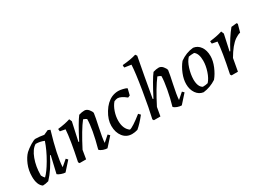

<svg xmlns="http://www.w3.org/2000/svg" viewBox="-23 -1384 2818 2068"><g transform="rotate(-30 1386.5 -350.0)"><path d="M84 12Q30 -25 30 -129Q30 -207 58 -274.5Q86 -342 125 -381Q158 -411 202.5 -438Q247 -465 265 -465Q318 -464 370 -454L427 -480L455 -468Q373 -191 367 -53L441 -116L461 -95L365 12Q345 12 315 1.5Q285 -9 272 -21L321 -231L313 -233Q245 -94 157 0Q117 12 84 12ZM147 -52Q191 -93 250 -194Q309 -295 343 -395Q295 -416 240 -416Q185 -383 152 -293Q119 -203 119 -102V-92Q131 -68 147 -52Z M887 12Q865 12 836 2Q807 -8 793 -25Q855 -251 855 -371Q842 -381 815 -390Q746 -302 646 -108L628 0H547L537 -16Q592 -277 598 -391L534 -403Q531 -416 531 -434Q617 -443 686 -465L700 -432L650 -204L658 -202Q756 -392 804 -453Q842 -465 873 -465Q902 -465 924 -439Q946 -413 950 -392Q944 -344 920 -235Q893 -110 890 -53L962 -116L983 -95Z M1195 12Q1126 12 1084.5 -41Q1043 -94 1043 -176Q1043 -252 1093 -334Q1143 -416 1213 -448Q1253 -465 1295 -465Q1317 -465 1349 -457.5Q1381 -450 1397 -441V-434L1379 -361L1353 -350Q1292 -400 1250 -401Q1232 -401 1205 -389Q1173 -352 1154 -296Q1135 -240 1135 -186Q1135 -85 1197 -41Q1237 -49 1358 -145L1380 -122Q1319 -44 1265 1Q1229 12 1195 12Z M1811 12Q1788 12 1759 2Q1730 -8 1716 -25Q1742 -113 1760.5 -213.5Q1779 -314 1779 -371Q1766 -381 1739 -390Q1665 -293 1571 -108L1552 0H1471L1461 -16Q1488 -128 1522.5 -337Q1557 -546 1561 -639L1479 -651Q1475 -665 1477 -682Q1584 -691 1649 -712L1663 -692Q1619 -464 1574 -204L1582 -202Q1680 -392 1728 -453Q1766 -465 1797 -465Q1826 -465 1848 -439Q1870 -413 1874 -392Q1868 -344 1844 -235Q1817 -110 1814 -53L1886 -116L1907 -95Z M2086 7Q2032 0 1999 -47Q1966 -94 1966 -162Q1966 -221 1992 -286Q2018 -351 2058 -400Q2135 -456 2226 -465Q2280 -458 2312.5 -412Q2345 -366 2345 -294Q2345 -236 2317 -168.5Q2289 -101 2249 -53Q2173 -3 2086 7ZM2108 -48Q2145 -48 2172 -56Q2207 -94 2229.5 -162Q2252 -230 2252 -290Q2252 -380 2208 -411Q2166 -411 2139 -405Q2103 -368 2081.5 -299Q2060 -230 2059 -167Q2059 -75 2108 -48Z M2437 0 2427 -16Q2482 -277 2488 -391L2424 -403Q2421 -416 2421 -434Q2507 -443 2576 -465L2590 -432L2547 -234L2555 -232Q2625 -366 2697 -453Q2730 -458 2765 -460L2773 -447L2747 -353Q2716 -346 2681 -322Q2614 -276 2544 -155L2516 0Z"/></g></svg>

Font: Albura Medium
Style: Italic
Weight: 462
Italic angle: -7°
Designer: Mercedes Jáuregui
Foundry: Omnibus-Type Team
Version: Version 1.000